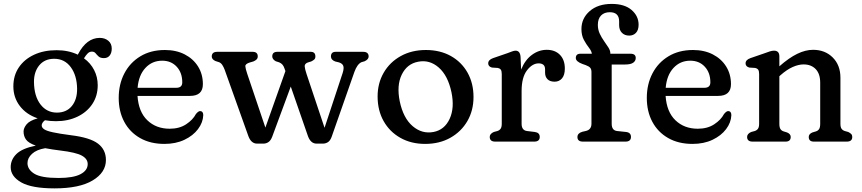

<svg xmlns="http://www.w3.org/2000/svg" viewBox="-20 -742 4516 1006"><path d="M351.5 -33.5Q451 -21.5 493 10.2Q535 42 535 96.5Q535 161.5 465.8 203.2Q396.5 245 266 245Q146 245 91 213.5Q36 182 36 134Q36 94.5 66 65Q96 35.5 167.5 21Q129.5 7.5 116.5 -10.5Q103.5 -28.5 103.5 -53Q103.5 -71 119.2 -90.5Q135 -110 177.5 -122Q118 -142 84 -186.5Q50 -231 50 -289.5Q50 -346.5 78.8 -389Q107.5 -431.5 158.5 -455.2Q209.5 -479 276.5 -479Q338.5 -479 388 -455.5L389.5 -459Q434 -543.5 502.5 -543.5Q529.5 -543.5 547.5 -528.5Q565.5 -513.5 565.5 -487.5Q565.5 -465 554.8 -451.2Q544 -437.5 524.5 -437.5Q506 -437.5 496.8 -446Q487.5 -454.5 480.8 -463Q474 -471.5 461.5 -471.5Q449 -471.5 439.8 -462.5Q430.5 -453.5 420 -436.5Q454.5 -411.5 473.2 -375Q492 -338.5 492 -295.5Q492 -239.5 463.8 -197Q435.5 -154.5 386 -130.8Q336.5 -107 273.5 -107Q243 -107 215.5 -112Q198.5 -98.5 198.5 -85Q198.5 -73.5 211.2 -64.8Q224 -56 257.2 -48.8Q290.5 -41.5 351.5 -33.5ZM264 -434Q214 -434 185.8 -399.8Q157.5 -365.5 158 -312Q159 -238 192 -195Q225 -152 278 -152Q328 -152 356.2 -186.2Q384.5 -220.5 384 -277Q383 -346.5 350.8 -390.2Q318.5 -434 264 -434ZM124 112.5Q124 146 159.8 168.2Q195.5 190.5 287 190.5Q363.5 190.5 401.5 170.8Q439.5 151 439.5 117.5Q439.5 90.5 409 73.5Q378.5 56.5 295 46.5Q250 41 217 34.5Q171.5 42 147.8 64Q124 86 124 112.5Z M1043 -301Q1043 -239.5 975.5 -239.5H700.5Q706 -156 752 -111.8Q798 -67.5 869 -67.5Q920 -67.5 955.2 -90.8Q990.5 -114 1006.5 -144.5Q1019.5 -160.5 1029 -160Q1045 -159 1045 -138.5Q1043.5 -100 1017.5 -65.5Q991.5 -31 946.2 -9.5Q901 12 841.5 12Q767.5 12 713.8 -18.8Q660 -49.5 631 -103.8Q602 -158 602 -229Q602 -300.5 631.5 -357.2Q661 -414 715.5 -447Q770 -480 844 -480Q903 -480 947.8 -457Q992.5 -434 1017.8 -393.5Q1043 -353 1043 -301ZM830 -424Q777 -424 741.8 -386Q706.5 -348 701 -282H903.5Q935 -282 935 -310.5Q935 -361 905.8 -392.5Q876.5 -424 830 -424Z M1360.5 10.5H1327Q1296 10.5 1281.5 -28.5L1157 -377Q1152 -390.5 1145 -401.2Q1138 -412 1128 -416L1108 -422.5Q1089.5 -431.5 1089.5 -446Q1089.5 -470.5 1118.5 -470.5H1303.5Q1330.5 -470.5 1330.5 -446.5Q1330.5 -436.5 1324 -430.2Q1317.5 -424 1307.5 -420L1290 -415Q1264.5 -407.5 1265.5 -394.5Q1266.5 -381.5 1275.5 -355L1370.5 -73.5L1475.5 -369.5L1470.5 -383.5Q1466.5 -395.5 1460.2 -403Q1454 -410.5 1442.5 -415.5L1425 -421Q1406.5 -431.5 1406.5 -446.5Q1406.5 -470.5 1433.5 -470.5H1608Q1632.5 -470.5 1632.5 -446Q1632.5 -436 1626.8 -430.5Q1621 -425 1610.5 -420L1592.5 -414.5Q1575.5 -408 1576.5 -394.2Q1577.5 -380.5 1586 -355L1680.5 -72.5L1775.5 -360Q1783 -384 1778.8 -396.5Q1774.5 -409 1756.5 -415L1736 -420Q1714 -428.5 1714 -446Q1714 -470.5 1739 -470.5H1882.5Q1911.5 -470.5 1911.5 -446Q1911.5 -431 1890.5 -421L1873.5 -416Q1851.5 -405.5 1837 -365.5L1717.5 -24.5Q1710 -4.5 1698 3Q1686 10.5 1672 10.5H1638.5Q1608.5 10.5 1594 -27.5L1503.5 -288.5L1406 -25Q1398.5 -5.5 1386.5 2.5Q1374.5 10.5 1360.5 10.5Z M2211.5 -480Q2285.5 -480 2341.8 -448.8Q2398 -417.5 2429.5 -361.8Q2461 -306 2461 -234Q2461 -163 2428.8 -107.5Q2396.5 -52 2339.5 -20Q2282.5 12 2207.5 12Q2134 12 2077.8 -19.8Q2021.5 -51.5 1990 -107.5Q1958.5 -163.5 1958.5 -236.5Q1958.5 -306 1990.5 -361.2Q2022.5 -416.5 2079.8 -448.2Q2137 -480 2211.5 -480ZM2251.5 -50.5Q2309 -61.5 2335.8 -119Q2362.5 -176.5 2345.5 -258.5Q2327 -346 2278.8 -388.2Q2230.5 -430.5 2170.5 -418.5Q2112.5 -407.5 2085 -351Q2057.5 -294.5 2074.5 -211Q2093 -123 2142.2 -81Q2191.5 -39 2251.5 -50.5Z M2707.5 -444 2710.5 -377.5Q2731 -428 2767 -454.5Q2803 -481 2845 -481Q2888 -481 2913.8 -454.8Q2939.5 -428.5 2939.5 -383Q2939.5 -349 2924.8 -331.5Q2910 -314 2886 -314Q2861.5 -314 2848.8 -326.8Q2836 -339.5 2836 -361.5V-378Q2836 -395.5 2826.8 -402.8Q2817.5 -410 2802.5 -410Q2769 -410 2741 -373.2Q2713 -336.5 2713 -265V-93.5Q2713 -59 2741.5 -55.5L2782.5 -50.5Q2808 -47 2808 -24.5Q2808 0 2779 0H2575Q2546 0 2546 -24.5Q2546 -41 2567.5 -50.5L2586 -55.5Q2597 -59 2603 -67.5Q2609 -76 2609 -93.5V-354Q2609 -370.5 2603.8 -377.2Q2598.5 -384 2588.5 -386L2557.5 -388Q2538 -393.5 2538 -410Q2538 -428.5 2563.5 -437.5L2639 -463.5Q2652 -468.5 2663 -472.5Q2674 -476.5 2681.5 -476.5Q2705 -476.5 2707.5 -444Z M3185 -93.5Q3185 -58.5 3213.5 -55.5L3260.5 -50.5Q3286 -47.5 3286 -24.5Q3286 0 3257 0H3034.5Q3005.5 0 3005.5 -24Q3005.5 -44 3031 -51.5L3050.5 -56Q3079 -63 3079 -94V-365Q3079 -379 3072.5 -386.8Q3066 -394.5 3048.5 -401L3032.5 -406.5Q2997 -419.5 2997 -438Q2997 -460.5 3021.5 -460.5H3081Q3079.5 -474.5 3065.8 -492Q3052 -509.5 3039.2 -533.2Q3026.5 -557 3026.5 -590Q3026.5 -646 3069.8 -683.8Q3113 -721.5 3185 -721.5Q3252.5 -721.5 3289.2 -689.8Q3326 -658 3326 -612.5Q3326 -584.5 3312.2 -570Q3298.5 -555.5 3277 -555.5Q3253 -555.5 3238.5 -570.2Q3224 -585 3224 -610.5V-630Q3224 -678 3175 -678Q3146 -678 3129.2 -660.8Q3112.5 -643.5 3112.5 -612Q3112.5 -587 3122.2 -566Q3132 -545 3145 -526.8Q3158 -508.5 3168 -492.8Q3178 -477 3178 -462V-460.5H3283.5Q3311 -460.5 3311 -438Q3311 -423 3297.8 -413.5Q3284.5 -404 3255 -404H3185Z M3810 -301Q3810 -239.5 3742.5 -239.5H3467.5Q3473 -156 3519 -111.8Q3565 -67.5 3636 -67.5Q3687 -67.5 3722.2 -90.8Q3757.5 -114 3773.5 -144.5Q3786.5 -160.5 3796 -160Q3812 -159 3812 -138.5Q3810.5 -100 3784.5 -65.5Q3758.5 -31 3713.2 -9.5Q3668 12 3608.5 12Q3534.5 12 3480.8 -18.8Q3427 -49.5 3398 -103.8Q3369 -158 3369 -229Q3369 -300.5 3398.5 -357.2Q3428 -414 3482.5 -447Q3537 -480 3611 -480Q3670 -480 3714.8 -457Q3759.5 -434 3784.8 -393.5Q3810 -353 3810 -301ZM3597 -424Q3544 -424 3508.8 -386Q3473.5 -348 3468 -282H3670.5Q3702 -282 3702 -310.5Q3702 -361 3672.8 -392.5Q3643.5 -424 3597 -424Z M4063.5 -446.5V-394.5Q4114 -439 4157.2 -460Q4200.5 -481 4240 -481Q4303 -481 4343.2 -440.8Q4383.5 -400.5 4383.5 -335V-93.5Q4383.5 -75.5 4389.5 -67.2Q4395.5 -59 4406.5 -55.5L4424.5 -50.5Q4434.5 -45.5 4440 -39.8Q4445.5 -34 4445.5 -24.5Q4445.5 0 4416.5 0H4244.5Q4217.5 0 4217.5 -24.5Q4217.5 -40 4236.5 -48L4255 -53.5Q4266 -57 4271.8 -65.8Q4277.5 -74.5 4277.5 -93.5V-309Q4277.5 -355.5 4253.8 -380Q4230 -404.5 4190.5 -404.5Q4164 -404.5 4133.5 -391Q4103 -377.5 4069.5 -348L4063.5 -342.5V-93.5Q4063.5 -74.5 4069.2 -65.8Q4075 -57 4086 -53.5L4104 -48Q4123 -40 4123 -24.5Q4123 0 4096 0H3923.5Q3894.5 0 3894.5 -24.5Q3894.5 -41 3916 -50.5L3934.5 -55.5Q3945.5 -59 3951.5 -67.5Q3957.5 -76 3957.5 -93.5V-354Q3957.5 -370.5 3952.2 -377.2Q3947 -384 3937 -386L3906 -388Q3886.5 -393.5 3886.5 -410Q3886.5 -428.5 3912 -437.5L3987.5 -463.5Q4002 -469 4013.8 -472.8Q4025.5 -476.5 4035.5 -476.5Q4063.5 -476.5 4063.5 -446.5Z"/></svg>

Font: Fraunces 9pt SuperSoft
Style: Regular
Weight: 400
Version: Version 1.000;[b76b70a41]